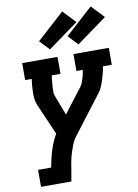

<svg xmlns="http://www.w3.org/2000/svg" viewBox="-105 -856 810 1128"><g transform="rotate(-10 300.0 -291.5)"><path d="M46 205V104H124Q124 104 124 104Q124 104 124 104Q129 79 134.5 55Q140 31 147.5 6.5Q155 -18 165 -41.5Q175 -65 188 -87L107 -273Q100 -290 97.5 -309.5Q95 -329 95.5 -349Q96 -369 97.5 -389Q99 -409 102 -429H63V-530H274V-429H222Q220 -419 219 -409Q218 -399 217 -389Q216 -379 215.5 -369.5Q215 -360 214.5 -350Q214 -340 214 -330Q214 -320 217 -311L264 -188L376 -334Q384 -345 388 -357Q392 -369 396 -381Q400 -393 402.5 -405Q405 -417 407 -429H369V-530H580V-429H527Q524 -409 519 -389Q514 -369 507.5 -349Q501 -329 492.5 -309.5Q484 -290 470 -273L301 -52Q286 -33 277 -10.5Q268 12 261 34Q254 56 249 78.5Q244 101 241 124L227 205ZM408 -581 353 -639 517 -788 589 -712ZM238 -581 183 -639 347 -788 419 -712Z"/></g></svg>

Font: Iosevka Curly Slab ExObl
Style: Bold
Weight: 700
Width: 7
Italic angle: -9°
Monospace: yes
Designer: Belleve Invis
Foundry: Belleve Invis
Version: Version 11.0.0; ttfautohint (v1.8.3)